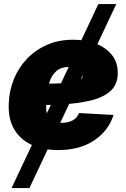

<svg xmlns="http://www.w3.org/2000/svg" viewBox="-20 -748 638 972"><path d="M38.6 204.1 478 -727.5H568.8L128.9 204.1ZM274.4 11.7Q195.3 11.7 137.7 -15.9Q80.1 -43.5 50.5 -95.9Q21 -148.4 24.4 -222.7Q26.4 -289.1 50.3 -347.7Q74.2 -406.2 116.9 -450.9Q159.7 -495.6 218.8 -521.2Q277.8 -546.9 350.6 -546.9Q412.6 -546.9 463.9 -527.6Q515.1 -508.3 545.7 -470.7Q576.2 -433.1 576.2 -378.9Q576.2 -322.3 541.3 -289.1Q506.3 -255.9 441.2 -239.7Q376 -223.6 284.9 -219Q193.8 -214.4 81.1 -214.4L99.1 -323.2Q196.3 -323.2 255.6 -325Q314.9 -326.7 345.9 -331.5Q377 -336.4 387.9 -345Q398.9 -353.5 398.9 -366.2Q398.9 -386.7 381.1 -397.9Q363.3 -409.2 330.1 -409.2Q289.6 -409.2 266.1 -388.7Q242.7 -368.2 231.9 -336.9Q221.2 -305.7 217.8 -273.4Q214.4 -241.2 213.9 -217.8Q212.4 -190.9 218 -170.2Q223.6 -149.4 240.5 -137.7Q257.3 -126 290 -126Q324.7 -126 348.4 -138.9Q372.1 -151.9 379.4 -175.8L554.7 -166Q529.8 -86.4 457 -37.4Q384.3 11.7 274.4 11.7Z"/></svg>

Font: Inter 18pt Black
Style: Italic
Weight: 900
Italic angle: -9.3988°
Designer: Rasmus Andersson
Foundry: rsms
Version: Version 4.001;git-66647c0bb